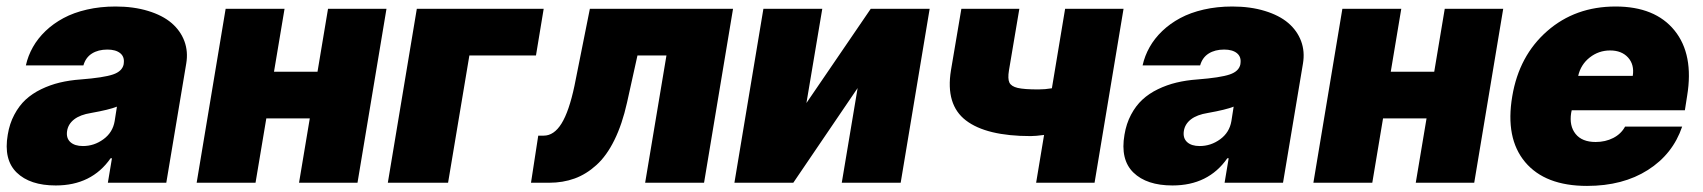

<svg xmlns="http://www.w3.org/2000/svg" viewBox="-20 -573 5340 602"><path d="M154.8 8.5Q73.9 8.5 32.3 -32Q-9.2 -72.4 4.3 -150.6Q9.9 -185.4 24.9 -213.4Q39.8 -241.5 60.5 -260.7Q81.3 -279.8 109.2 -293.3Q137.1 -306.8 167.4 -314.1Q197.8 -321.4 233 -323.9Q304.7 -329.5 334.2 -339.5Q363.6 -349.4 367.9 -372.2V-373.6Q371.1 -394.5 357.1 -406.1Q343 -417.6 316.8 -417.6Q288 -417.6 268.3 -405.2Q248.6 -392.8 241.5 -367.9H61.1Q67.8 -398.1 83.1 -425.2Q98.4 -452.4 122.9 -475.9Q147.4 -499.3 179.2 -516.3Q210.9 -533.4 252.7 -543Q294.4 -552.6 342.3 -552.6Q399.1 -552.6 444.4 -538.7Q489.7 -524.9 517.8 -500.9Q545.8 -476.9 558.1 -444.1Q570.3 -411.2 563.9 -373.6L501.4 0H318.2L331 -76.7H326.7Q267.4 8.5 154.8 8.5ZM240.1 -115.1Q275.2 -115.1 304.3 -136.4Q333.5 -157.7 339.5 -193.2L346.6 -238.6Q322.8 -229 265.6 -218.8Q231.5 -213.4 212.5 -198.7Q193.5 -183.9 190.3 -161.9Q187.1 -139.9 200.6 -127.5Q214.1 -115.1 240.1 -115.1Z M872.2 -545.5 839.1 -348H975.5L1008.5 -545.5H1191.8L1100.9 0H917.6L951.3 -201.7H815L781.2 0H596.6L687.5 -545.5Z M1684.7 -545.5 1660.5 -399.1H1451.7L1384.9 0H1196L1286.9 -545.5Z M1644.9 0 1667.6 -147.7H1684.7Q1717 -147.7 1740.6 -185.7Q1764.2 -223.7 1781.2 -304L1829.5 -545.5H2278.4L2187.5 0H2002.8L2069.6 -399.1H1978.7L1946 -251.4Q1930.8 -183.2 1906.4 -133.9Q1882.1 -84.5 1850.1 -55.6Q1818.2 -26.6 1781.6 -13.3Q1745 0 1701.7 0Z M2508.5 -250 2710.2 -545.5H2894.9L2804 0H2619.3L2669 -296.9L2467.3 0H2282.7L2373.6 -545.5H2558.2Z M3502.8 -545.5 3411.9 0H3228.7L3253.6 -149.9Q3226.9 -146.3 3211.6 -146.3Q3072.8 -146.3 3008.5 -195.5Q2944.2 -244.7 2961.6 -352.3L2994.3 -545.5H3176.1L3143.5 -352.3Q3139.2 -326 3144.9 -314.1Q3150.6 -302.2 3170.6 -297.4Q3190.7 -292.6 3235.8 -292.6Q3256.4 -292.6 3278.1 -296.2L3319.6 -545.5Z M3656.2 8.5Q3575.3 8.5 3533.7 -32Q3492.2 -72.4 3505.7 -150.6Q3511.4 -185.4 3526.3 -213.4Q3541.2 -241.5 3562 -260.7Q3582.7 -279.8 3610.6 -293.3Q3638.5 -306.8 3668.9 -314.1Q3699.2 -321.4 3734.4 -323.9Q3806.1 -329.5 3835.6 -339.5Q3865.1 -349.4 3869.3 -372.2V-373.6Q3872.5 -394.5 3858.5 -406.1Q3844.5 -417.6 3818.2 -417.6Q3789.4 -417.6 3769.7 -405.2Q3750 -392.8 3742.9 -367.9H3562.5Q3569.2 -398.1 3584.5 -425.2Q3599.8 -452.4 3624.3 -475.9Q3648.8 -499.3 3680.6 -516.3Q3712.4 -533.4 3754.1 -543Q3795.8 -552.6 3843.8 -552.6Q3900.6 -552.6 3945.8 -538.7Q3991.1 -524.9 4019.2 -500.9Q4047.2 -476.9 4059.5 -444.1Q4071.7 -411.2 4065.3 -373.6L4002.8 0H3819.6L3832.4 -76.7H3828.1Q3768.8 8.5 3656.2 8.5ZM3741.5 -115.1Q3776.6 -115.1 3805.8 -136.4Q3834.9 -157.7 3840.9 -193.2L3848 -238.6Q3824.2 -229 3767 -218.8Q3733 -213.4 3714 -198.7Q3695 -183.9 3691.8 -161.9Q3688.6 -139.9 3702.1 -127.5Q3715.6 -115.1 3741.5 -115.1Z M4373.6 -545.5 4340.6 -348H4476.9L4509.9 -545.5H4693.2L4602.3 0H4419L4452.8 -201.7H4316.4L4282.7 0H4098L4188.9 -545.5Z M4956 9.9Q4824.6 9.9 4761.9 -64.8Q4699.2 -139.6 4721.6 -271.3Q4742.9 -398.4 4831 -475.5Q4919 -552.6 5045.5 -552.6Q5169.4 -552.6 5230.3 -477.5Q5291.2 -402.3 5269.9 -272.7L5262.8 -227.3H4908L4906.2 -218.8Q4899.9 -178.3 4920.1 -153.1Q4940.3 -127.8 4983 -127.8Q5013.5 -127.8 5038.2 -140.4Q5062.9 -153.1 5075.3 -176.1H5254.3Q5225.1 -89.8 5146.8 -40Q5068.5 9.9 4956 9.9ZM4928.3 -335.2H5099.4Q5104.8 -370.4 5084.7 -392.6Q5064.6 -414.8 5028.4 -414.8Q4992.5 -414.8 4964.5 -392.8Q4936.4 -370.7 4928.3 -335.2Z"/></svg>

Font: Karasuma Gothic
Style: Italic
Weight: 900
Italic angle: -9.39999°
Designer: Rasmus Andersson / Ryoko Nishizuka
Foundry: Genbu
Version: Version 1.00